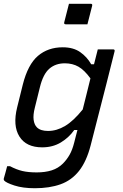

<svg xmlns="http://www.w3.org/2000/svg" viewBox="-35 -794 655 1019"><path d="M298 -543Q354 -543 390.5 -517.5Q427 -492 449 -453H464Q469 -473 474 -492.5Q479 -512 484 -532H565Q576 -532 573 -521Q551 -432 530.5 -352Q510 -272 489.5 -192Q469 -112 446 -22Q424 63 384.5 113Q345 163 286.5 184Q228 205 150 205Q86 205 41.5 190.5Q-3 176 -13 164Q-16 161 -15 154Q-10 137 -6 122Q-2 107 3 88H18Q52 106 83.5 113.5Q115 121 160 121Q205 121 239.5 110Q274 99 299 74Q319 54 334 28Q349 2 359 -38Q363 -55 367.5 -71.5Q372 -88 376 -104H359Q331 -64 288 -38Q245 -12 189 -12Q104 -12 68 -69.5Q32 -127 56 -224L86 -345Q113 -452 166.5 -497.5Q220 -543 298 -543ZM161 -118Q180 -99 220 -99Q266 -99 310.5 -125.5Q355 -152 404 -213Q414 -253 424 -293Q434 -333 445 -378Q413 -422 381.5 -440Q350 -458 309 -458Q260 -458 227 -429.5Q194 -401 177 -332L150 -223Q140 -184 143.5 -158Q147 -132 161 -118ZM331 -774H446Q457 -774 454 -763L429 -665H314Q303 -665 306 -676Z"/></svg>

Font: Recursive Mn Lnr St
Style: Italic
Weight: 400
Italic angle: -15°
Monospace: yes
Version: Version 1.079;hotconv 1.0.112;makeotfexe 2.5.65598; ttfautoh